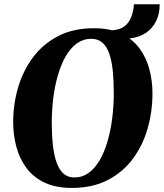

<svg xmlns="http://www.w3.org/2000/svg" viewBox="-20 -888 784 918"><path d="M323.5 10.5Q246 10.5 192 -15.5Q138 -41.5 105.5 -86Q73 -130.5 58 -187Q43 -243.5 43 -304Q43 -388.5 66.2 -468.5Q89.5 -548.5 137 -612.8Q184.5 -677 257.2 -715Q330 -753 429 -753Q507 -753 560.5 -727Q614 -701 646.8 -656.8Q679.5 -612.5 694.2 -556.8Q709 -501 709 -441.5Q709 -355.5 686 -274.5Q663 -193.5 615.5 -129.2Q568 -65 495.2 -27.2Q422.5 10.5 323.5 10.5ZM335 -39.5Q373.5 -39.5 403.8 -61.2Q434 -83 456.5 -121.8Q479 -160.5 494 -211.8Q509 -263 516.5 -322.2Q524 -381.5 524 -444Q524 -501.5 519.2 -548.8Q514.5 -596 502.8 -630.5Q491 -665 470 -683.8Q449 -702.5 416.5 -702.5Q378.5 -702.5 348 -680.8Q317.5 -659 295 -620.2Q272.5 -581.5 257.5 -530.5Q242.5 -479.5 235 -421.2Q227.5 -363 227.5 -302Q227.5 -243.5 232.8 -195.2Q238 -147 250.2 -112Q262.5 -77 283.2 -58.2Q304 -39.5 335 -39.5ZM620.5 -867.5H743.5Q743.5 -821.5 726.2 -786.8Q709 -752 678.2 -731.2Q647.5 -710.5 606.2 -705.2Q565 -700 517 -712.5L511.5 -743Q551 -744.5 573.8 -761.2Q596.5 -778 607.2 -806Q618 -834 620.5 -867.5Z"/></svg>

Font: Merriweather 60pt Black
Style: Italic
Weight: 900
Italic angle: -7.8°
Version: Version 2.101